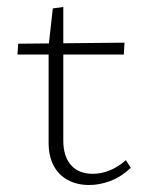

<svg xmlns="http://www.w3.org/2000/svg" viewBox="-20 -522 418 549"><path d="M235 7Q200 7 173.5 -7.5Q147 -22 133 -49Q119 -76 119 -114V-390L131 -498L161 -502V-120Q161 -75 183 -50Q205 -25 245 -25Q269 -25 293 -34.5Q317 -44 340 -64L354 -42Q326 -16 295.5 -4.5Q265 7 235 7ZM334 -366H30L32 -397L336 -400Z"/></svg>

Font: Ysabeau Infant ExtraLight
Style: Regular
Weight: 250
Designer: Christian Thalmann (Catharsis Fonts)
Version: Version 2.001;gftools[0.9.30]; featfreeze: ss01,ss02,lnum